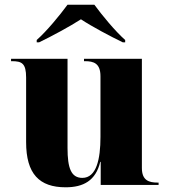

<svg xmlns="http://www.w3.org/2000/svg" viewBox="-20 -786 720 816"><path d="M136 -616V-606H146C198 -631 278 -674 324 -704C369 -674 450 -631 502 -606H512V-616C469 -654 414 -721 381 -766H267C234 -721 179 -654 136 -616ZM259 10C334 10 387 -18 406 -98H408V0H654V-10H650C613 -10 583 -19 583 -72V-536H337V-526H341C378 -526 407 -517 407 -462V-204C407 -110 390 -30 330 -30C282 -30 267 -72 267 -157V-536H27V-526H30C73 -526 91 -517 91 -456V-182C91 -47 147 10 259 10Z"/></svg>

Font: Noto Serif Display ExtraBold
Style: Regular
Weight: 800
Designer: Monotype Design Team
Foundry: Monotype Imaging Inc.
Version: Version 2.009